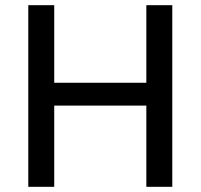

<svg xmlns="http://www.w3.org/2000/svg" viewBox="-20 -720 773 740"><path d="M544 -313H189V0H89V-700H189V-401H544V-700H644V0H544Z"/></svg>

Font: PT Sans Caption
Style: Regular
Weight: 400
Designer: A.Korolkova, O.Umpeleva, V.Yefimov
Foundry: ParaType Ltd
Version: Version 2.004W OFL